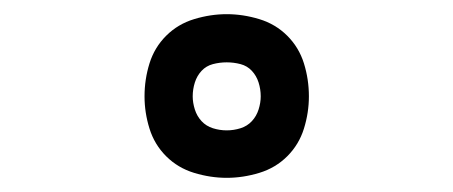

<svg xmlns="http://www.w3.org/2000/svg" viewBox="-20 -793 640 271"><path d="M300 -542Q277 -542 254 -549Q231 -556 214.5 -572.5Q198 -589 191 -611.5Q184 -634 184 -657Q184 -681 191 -703.5Q198 -726 214.5 -742.5Q231 -759 254 -766Q277 -773 300 -773Q323 -773 346 -766Q369 -759 385.5 -742.5Q402 -726 409 -703.5Q416 -681 416 -657Q416 -634 409 -611.5Q402 -589 385.5 -572.5Q369 -556 346 -549Q323 -542 300 -542ZM300 -609Q310 -609 319.5 -612Q329 -615 335.5 -622Q342 -629 345 -638.5Q348 -648 348 -657Q348 -667 345 -676.5Q342 -686 335.5 -693Q329 -700 319.5 -702.5Q310 -705 300 -705Q290 -705 280.5 -702.5Q271 -700 264.5 -693Q258 -686 255 -676.5Q252 -667 252 -657Q252 -648 255 -638.5Q258 -629 264.5 -622Q271 -615 280.5 -612Q290 -609 300 -609Z"/></svg>

Font: Iosevka Extended
Style: Regular
Weight: 400
Width: 7
Monospace: yes
Designer: Belleve Invis
Foundry: Belleve Invis
Version: Version 32.5.0; ttfautohint (v1.8.4)